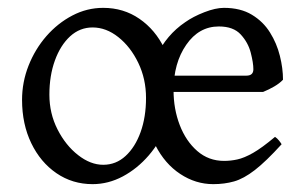

<svg xmlns="http://www.w3.org/2000/svg" viewBox="-20 -451 769 484"><path d="M693.4 -250Q684.6 -240.7 671.1 -232.9Q657.7 -225.1 643.1 -219.2H394.5L395.5 -260.3H601.1Q618.7 -260.3 618.7 -276.4Q618.7 -292.5 612.1 -318.1Q605.5 -343.8 586.9 -364Q568.4 -384.3 531.7 -384.3Q481.4 -384.3 449.5 -338.1Q417.5 -292 417.5 -223.1Q417.5 -176.3 433.1 -135.7Q448.7 -95.2 477.3 -70.3Q505.9 -45.4 544.9 -45.4Q561.5 -45.4 578.4 -49.1Q595.2 -52.7 617.7 -65.4Q640.1 -78.1 673.3 -106Q678.7 -102.5 683.3 -96.7Q688 -90.8 689.9 -87.4Q650.4 -43.9 622.3 -22.2Q594.2 -0.5 570.1 6.3Q545.9 13.2 517.6 13.2Q473.1 13.2 434.3 -12.5Q395.5 -38.1 371.8 -84.7Q348.1 -131.3 348.1 -194.8Q348.1 -255.4 374 -309.3Q399.9 -363.3 446.8 -395Q466.8 -409.2 495.1 -420.2Q523.4 -431.2 544.4 -431.2Q586.4 -431.2 615 -413.8Q643.6 -396.5 660.6 -369.1Q677.7 -341.8 685.5 -310.3Q693.4 -278.8 693.4 -250ZM417.5 -222.2Q417.5 -176.8 400.6 -134.8Q383.8 -92.8 355 -59.3Q326.2 -25.9 289.6 -6.3Q252.9 13.2 213.4 13.2Q162.6 13.2 122.3 -14.4Q82 -42 58.8 -90.1Q35.6 -138.2 35.6 -199.2Q35.6 -244.1 52 -285.6Q68.4 -327.1 96.9 -359.9Q125.5 -392.6 162.4 -411.9Q199.2 -431.2 240.2 -431.2Q291.5 -431.2 331.5 -403.6Q371.6 -376 394.5 -328.6Q417.5 -281.2 417.5 -222.2ZM348.1 -204.1Q348.1 -252 328.6 -292.5Q309.1 -333 278.3 -357.4Q247.6 -381.8 213.4 -381.8Q181.2 -381.8 156.7 -359.4Q132.3 -336.9 118.4 -298.6Q104.5 -260.3 104.5 -212.4Q104.5 -165 125 -124.8Q145.5 -84.5 176.8 -60.1Q208 -35.6 240.2 -35.6Q272.5 -35.6 296.6 -57.9Q320.8 -80.1 334.5 -118.2Q348.1 -156.2 348.1 -204.1Z"/></svg>

Font: Dai Banna SIL Light
Style: Regular
Weight: 300
Designer: Victor Gaultney
Foundry: SIL International
Version: Version 4.000